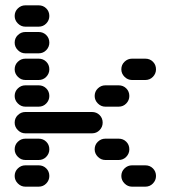

<svg xmlns="http://www.w3.org/2000/svg" viewBox="-20 -710 640 720"><path d="M435 -50Q435 -34 447 -22Q459 -10 475 -10H525Q542 -10 553.5 -22Q565 -34 565 -50Q565 -67 553.5 -78.5Q542 -90 525 -90H475Q459 -90 447 -78.5Q435 -67 435 -50ZM35 -50Q35 -34 47 -22Q59 -10 75 -10H125Q142 -10 153.5 -22Q165 -34 165 -50Q165 -67 153.5 -78.5Q142 -90 125 -90H75Q59 -90 47 -78.5Q35 -67 35 -50ZM335 -150Q335 -134 347 -122Q359 -110 375 -110H425Q442 -110 453.5 -122Q465 -134 465 -150Q465 -167 453.5 -178.5Q442 -190 425 -190H375Q359 -190 347 -178.5Q335 -167 335 -150ZM35 -150Q35 -134 47 -122Q59 -110 75 -110H125Q142 -110 153.5 -122Q165 -134 165 -150Q165 -167 153.5 -178.5Q142 -190 125 -190H75Q59 -190 47 -178.5Q35 -167 35 -150ZM35 -250Q35 -234 47 -222Q59 -210 75 -210H325Q342 -210 353.5 -222Q365 -234 365 -250Q365 -267 353.5 -278.5Q342 -290 325 -290H75Q59 -290 47 -278.5Q35 -267 35 -250ZM335 -350Q335 -334 347 -322Q359 -310 375 -310H425Q442 -310 453.5 -322Q465 -334 465 -350Q465 -367 453.5 -378.5Q442 -390 425 -390H375Q359 -390 347 -378.5Q335 -367 335 -350ZM35 -350Q35 -334 47 -322Q59 -310 75 -310H125Q142 -310 153.5 -322Q165 -334 165 -350Q165 -367 153.5 -378.5Q142 -390 125 -390H75Q59 -390 47 -378.5Q35 -367 35 -350ZM435 -450Q435 -434 447 -422Q459 -410 475 -410H525Q542 -410 553.5 -422Q565 -434 565 -450Q565 -467 553.5 -478.5Q542 -490 525 -490H475Q459 -490 447 -478.5Q435 -467 435 -450ZM35 -450Q35 -434 47 -422Q59 -410 75 -410H125Q142 -410 153.5 -422Q165 -434 165 -450Q165 -467 153.5 -478.5Q142 -490 125 -490H75Q59 -490 47 -478.5Q35 -467 35 -450ZM35 -550Q35 -534 47 -522Q59 -510 75 -510H125Q142 -510 153.5 -522Q165 -534 165 -550Q165 -567 153.5 -578.5Q142 -590 125 -590H75Q59 -590 47 -578.5Q35 -567 35 -550ZM35 -650Q35 -634 47 -622Q59 -610 75 -610H125Q142 -610 153.5 -622Q165 -634 165 -650Q165 -667 153.5 -678.5Q142 -690 125 -690H75Q59 -690 47 -678.5Q35 -667 35 -650Z"/></svg>

Font: Matrix Sans Raster
Style: Regular
Weight: 400
Designer: Brad Neil
Version: Version 1.100